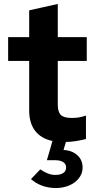

<svg xmlns="http://www.w3.org/2000/svg" viewBox="-20 -708 474 967"><path d="M127 -151V-401H21V-521H127V-656Q163 -664 199 -672Q235 -680 271 -688V-521H417V-401H271V-180Q271 -145 286 -129.5Q301 -114 341 -114Q361 -114 377 -116.5Q393 -119 413 -126V-8Q391 -2 363 2.5Q335 7 312 7Q309 18 306 27Q303 36 300 47Q344 50 370 74Q396 98 396 136Q396 160 384.5 179Q373 198 354.5 211.5Q336 225 311.5 232Q287 239 262 239Q188 239 136 194Q148 182 159.5 169.5Q171 157 183 145Q200 157 219.5 165Q239 173 259 173Q284 173 298.5 163.5Q313 154 313 135Q313 118 298.5 108.5Q284 99 260 99H216Q224 74 230.5 50Q237 26 244 2Q187 -10 157 -49Q127 -88 127 -151Z"/></svg>

Font: Rosa Sans
Style: Bold
Weight: 700
Designer: Pentagram / MCKL
Foundry: Pentagram / MCKL
Version: Version 1.005;September 16, 2019;FontCreator 11.5.0.2425 64-